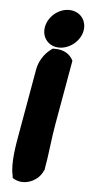

<svg xmlns="http://www.w3.org/2000/svg" viewBox="-50 -641 343 721"><g transform="rotate(5 121.5 -280.5)"><path d="M96 -538C89 -499 116 -466 156 -466C196 -466 235 -498 242 -537C249 -577 222 -610 181 -610C141 -610 103 -578 96 -538ZM35 -138C26 -88 13 -17 24 28L25 37L34 42C72 61 124 39 140 -2L142 -4V-7C152 -61 158 -129 167 -178L210 -421C199 -444 176 -460 142 -460H132L123 -453C100 -435 82 -406 77 -376Z"/></g></svg>

Font: Snowfall
Style: BlkObl
Weight: 900
Designer: Jasper
Foundry: Cannot Into Space Fonts
Version: Version 0.9